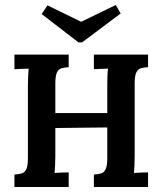

<svg xmlns="http://www.w3.org/2000/svg" viewBox="-20 -743 646 763"><path d="M37.4 0V-49.5Q54.6 -50.2 66.6 -53.9Q78.5 -57.6 84.7 -71Q90.9 -84.3 90.9 -114.8V-402.6Q90.9 -422.8 91.9 -441.7Q92.8 -460.6 93.9 -470.1Q82.1 -469.7 63.8 -469.2Q45.5 -468.6 37.4 -467.9V-525.9H253V-476Q236.2 -475.2 224.2 -471.6Q212.3 -467.9 206.1 -454.5Q199.9 -441.1 199.9 -410.7V-293.7H406.3V-402.6Q406.3 -422.8 407 -441.7Q407.8 -460.6 409.2 -470.1Q396.8 -469.7 378.8 -469.2Q360.8 -468.6 353.1 -467.9V-525.9H568.4V-476Q551.5 -475.2 539.6 -471.6Q527.7 -467.9 521.5 -454.5Q515.2 -441.1 515.2 -410.7V-123.2Q515.2 -103 514.3 -84.2Q513.4 -65.3 512.3 -55.7Q524 -56.8 542.4 -57.4Q560.7 -57.9 568.4 -57.9V0H353.1V-49.5Q370 -50.2 381.9 -53.9Q393.8 -57.6 400.1 -71Q406.3 -84.3 406.3 -114.8V-236.5L199.9 -234.3V-123.2Q199.9 -103 198.9 -84.2Q198 -65.3 196.9 -55.7Q208.7 -56.8 227 -57.4Q245.3 -57.9 253 -57.9V0ZM291.9 -574.6 145.6 -687.2 168.7 -721.7 302.5 -656.4 440 -723.1 459.5 -689.4 306.2 -574.6Z"/></svg>

Font: Parastoo
Style: Regular
Weight: 400
Foundry: Saber Rastikerdar (saber.rastikerdar@gmail.com)
Version: Version 3.000